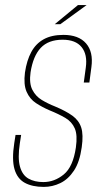

<svg xmlns="http://www.w3.org/2000/svg" viewBox="-20 -728 402 754"><path d="M152 6Q107 6 77.5 -10Q48 -26 37 -63.5Q26 -101 36 -166L41 -198H63L58 -166Q49 -107 58.5 -73.5Q68 -40 92 -26.5Q116 -13 150 -13Q194 -13 230.5 -43Q267 -73 278 -149Q285 -198 273.5 -224Q262 -250 236.5 -265Q211 -280 174 -295Q146 -307 121.5 -323Q97 -339 84.5 -367.5Q72 -396 78 -443Q85 -491 103 -524Q121 -557 152 -574Q183 -591 229 -591Q289 -591 318 -557.5Q347 -524 339 -465L331 -404Q326 -404 320 -404Q314 -404 309 -404L317 -463Q324 -514 300.5 -543Q277 -572 226 -572Q170 -572 140 -540Q110 -508 100 -444Q94 -401 107 -375.5Q120 -350 144 -335.5Q168 -321 196 -310Q239 -292 264.5 -273.5Q290 -255 299 -227Q308 -199 301 -150Q293 -92 270.5 -58Q248 -24 217 -9Q186 6 152 6ZM195 -633 286 -708H320L217 -633Z"/></svg>

Font: Alumni Sans Thin Thin
Style: Italic
Weight: 250
Italic angle: -8°
Version: Version 1.016